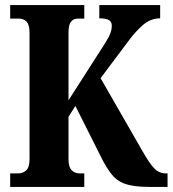

<svg xmlns="http://www.w3.org/2000/svg" viewBox="-20 -734 678 754"><path d="M20 0V-53H51Q70 -53 83 -65Q96 -77 96 -110V-606Q96 -636 84.5 -648.5Q73 -661 55 -661H20V-714H311V-661H286Q268 -661 258.5 -648.5Q249 -636 249 -605V-340L370 -529Q394 -565 406.5 -588Q419 -611 419 -633Q419 -648 408 -655Q397 -662 370 -662V-714H609V-662Q573 -662 544 -638Q515 -614 486 -575L375 -427L541 -138Q567 -92 586 -72.5Q605 -53 632 -53H638V0H566Q509 0 475.5 -10.5Q442 -21 420 -47.5Q398 -74 375 -121L276 -318L249 -275V-109Q249 -78 261.5 -65.5Q274 -53 293 -53H311V0Z"/></svg>

Font: Noto Serif Tamil ExtraCondensed ExtraBold
Style: Italic
Weight: 800
Width: 2
Italic angle: -12°
Designer: Indian Type Foundry, Tom Grace, and the Monotype Design Team
Foundry: Monotype Imaging Inc.
Version: Version 2.003; ttfautohint (v1.8.4.7-5d5b)